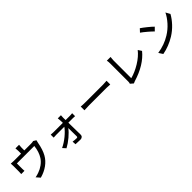

<svg xmlns="http://www.w3.org/2000/svg" viewBox="385 -2417 4113 4113"><g transform="rotate(-45 2441.5 -360.5)"><path d="M537.1 -787.1Q531.2 -746.1 531.2 -709V-622.1H736.3Q782.2 -622.1 806.6 -630.9L869.1 -592.8Q859.4 -564.5 853.5 -528.3Q821.3 -349.6 758.8 -240.2Q703.1 -140.6 602.5 -67.9Q502 4.9 369.1 41L294.9 -43.9Q348.6 -52.7 406.2 -74.2Q479.5 -98.6 548.3 -148.4Q617.2 -198.2 659.2 -262.7Q731.4 -374 750 -538.1H221.7V-372.1Q221.7 -334 224.6 -310.5H126Q129.9 -347.7 129.9 -377.9V-548.8Q129.9 -596.7 126 -627Q174.8 -622.1 219.7 -622.1H433.6V-709Q433.6 -746.1 427.7 -787.1Z M1619.1 -600.6Q1615.2 -579.1 1615.2 -530.3Q1615.2 -522.5 1615.7 -497.6Q1616.2 -472.7 1616.2 -456.1H1750Q1783.2 -456.1 1819.3 -460.9V-372.1Q1763.7 -375 1752.9 -375H1618.2Q1624 -20.5 1624 -6.8Q1625 25.4 1602.5 45.4Q1580.1 65.4 1544.9 65.4Q1480.5 65.4 1400.4 59.6L1395.5 -23.4Q1460.9 -13.7 1512.7 -13.7Q1539.1 -13.7 1539.1 -43Q1539.1 -151.4 1536.1 -294.9Q1485.4 -224.6 1391.1 -145Q1296.9 -65.4 1203.1 -15.6L1139.6 -85.9Q1245.1 -135.7 1344.7 -217.8Q1444.3 -299.8 1496.1 -375H1249Q1220.7 -375 1169.9 -371.1V-460.9Q1209 -456.1 1247.1 -456.1H1533.2Q1531.2 -506.8 1530.3 -530.3Q1530.3 -559.6 1523.4 -600.6Z M2049.8 -431.6Q2112.3 -425.8 2192.4 -425.8H2724.6Q2764.6 -425.8 2832 -431.6V-319.3Q2729.5 -324.2 2724.6 -324.2H2192.4Q2103.5 -324.2 2049.8 -319.3Z M3139.6 -33.2Q3149.4 -56.6 3149.4 -85.9V-635.7Q3149.4 -692.4 3140.6 -731.4H3252.9Q3245.1 -674.8 3245.1 -636.7V-95.7Q3386.7 -132.8 3534.7 -223.1Q3682.6 -313.5 3770.5 -425.8L3822.3 -345.7Q3630.9 -110.4 3252 3.9Q3221.7 13.7 3206.1 23.4Z M4131.8 -723.6Q4184.6 -688.5 4263.2 -625Q4341.8 -561.5 4381.8 -520.5L4309.6 -447.3Q4269.5 -489.3 4193.8 -553.7Q4118.2 -618.2 4066.4 -653.3ZM4037.1 -70.3Q4250 -101.6 4422.9 -209Q4534.2 -277.3 4622.6 -376.5Q4710.9 -475.6 4757.8 -574.2L4812.5 -475.6Q4758.8 -377.9 4671.4 -284.7Q4584 -191.4 4475.6 -124Q4293.9 -12.7 4097.7 23.4Z"/></g></svg>

Font: Min Sans Medium
Style: Regular
Weight: 500
Designer: Jinseong-Kim, NotoSansCJK, Nunito
Foundry: Jinseong-Kim
Version: Version 1.400;Glyphs 3.1.2 (3151)